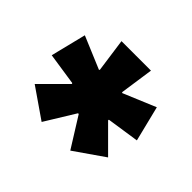

<svg xmlns="http://www.w3.org/2000/svg" viewBox="-91 -757 578 578"><g transform="rotate(45 198.0 -468.0)"><path d="M196.5 -393 137.5 -297 42 -363 121 -442 120 -445 17 -460.5 45 -573.5 148.5 -530 150.5 -532 135.5 -639H261L245.5 -532L247.5 -530L351.5 -573.5L379.5 -460.5L276 -445L275.5 -442L354.5 -363L259.5 -297L199.5 -393Z"/></g></svg>

Font: Anek Devanagari
Style: Bold
Weight: 700
Designer: Kailash Malviya (Devanagari) & Yesha Goshar (Latin)
Foundry: Ek Type
Version: Version 1.003